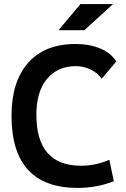

<svg xmlns="http://www.w3.org/2000/svg" viewBox="-20 -921 626 951"><path d="M365.2 9.8Q37.1 9.8 37.1 -347.7Q37.1 -517.1 119.6 -610.1Q202.1 -703.1 353.5 -703.1Q423.3 -703.1 476.6 -680.7Q529.8 -658.2 556.2 -616.7L483.9 -531.2Q461.9 -561 428 -577.1Q394 -593.3 354.5 -593.3Q266.1 -593.3 213.1 -530.5Q160.2 -467.8 160.2 -352.5Q160.2 -100.1 381.8 -100.1Q452.6 -100.1 521.5 -129.4L543.9 -23.4Q459 9.8 365.2 9.8ZM270 -771.5 378.4 -900.9H540L397.9 -771.5Z"/></svg>

Font: Cascadia Code SemiBold
Style: Regular
Weight: 600
Monospace: yes
Designer: Aaron Bell
Foundry: Saja Typeworks
Version: Version 2404.023; ttfautohint (v1.8.4)